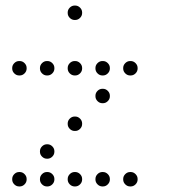

<svg xmlns="http://www.w3.org/2000/svg" viewBox="-20 -696 640 692"><path d="M249 -676Q239 -676 231.5 -668.5Q224 -661 224 -651V-649Q224 -639 231.5 -631.5Q239 -624 249 -624H251Q261 -624 268.5 -631.5Q276 -639 276 -649V-651Q276 -661 268.5 -668.5Q261 -676 251 -676ZM49 -476Q39 -476 31.5 -468.5Q24 -461 24 -451V-449Q24 -439 31.5 -431.5Q39 -424 49 -424H51Q61 -424 68.5 -431.5Q76 -439 76 -449V-451Q76 -461 68.5 -468.5Q61 -476 51 -476ZM149 -476Q139 -476 131.5 -468.5Q124 -461 124 -451V-449Q124 -439 131.5 -431.5Q139 -424 149 -424H151Q161 -424 168.5 -431.5Q176 -439 176 -449V-451Q176 -461 168.5 -468.5Q161 -476 151 -476ZM249 -476Q239 -476 231.5 -468.5Q224 -461 224 -451V-449Q224 -439 231.5 -431.5Q239 -424 249 -424H251Q261 -424 268.5 -431.5Q276 -439 276 -449V-451Q276 -461 268.5 -468.5Q261 -476 251 -476ZM349 -476Q339 -476 331.5 -468.5Q324 -461 324 -451V-449Q324 -439 331.5 -431.5Q339 -424 349 -424H351Q361 -424 368.5 -431.5Q376 -439 376 -449V-451Q376 -461 368.5 -468.5Q361 -476 351 -476ZM449 -476Q439 -476 431.5 -468.5Q424 -461 424 -451V-449Q424 -439 431.5 -431.5Q439 -424 449 -424H451Q461 -424 468.5 -431.5Q476 -439 476 -449V-451Q476 -461 468.5 -468.5Q461 -476 451 -476ZM349 -376Q339 -376 331.5 -368.5Q324 -361 324 -351V-349Q324 -339 331.5 -331.5Q339 -324 349 -324H351Q361 -324 368.5 -331.5Q376 -339 376 -349V-351Q376 -361 368.5 -368.5Q361 -376 351 -376ZM249 -276Q239 -276 231.5 -268.5Q224 -261 224 -251V-249Q224 -239 231.5 -231.5Q239 -224 249 -224H251Q261 -224 268.5 -231.5Q276 -239 276 -249V-251Q276 -261 268.5 -268.5Q261 -276 251 -276ZM149 -176Q139 -176 131.5 -168.5Q124 -161 124 -151V-149Q124 -139 131.5 -131.5Q139 -124 149 -124H151Q161 -124 168.5 -131.5Q176 -139 176 -149V-151Q176 -161 168.5 -168.5Q161 -176 151 -176ZM49 -76Q39 -76 31.5 -68.5Q24 -61 24 -51V-49Q24 -39 31.5 -31.5Q39 -24 49 -24H51Q61 -24 68.5 -31.5Q76 -39 76 -49V-51Q76 -61 68.5 -68.5Q61 -76 51 -76ZM149 -76Q139 -76 131.5 -68.5Q124 -61 124 -51V-49Q124 -39 131.5 -31.5Q139 -24 149 -24H151Q161 -24 168.5 -31.5Q176 -39 176 -49V-51Q176 -61 168.5 -68.5Q161 -76 151 -76ZM249 -76Q239 -76 231.5 -68.5Q224 -61 224 -51V-49Q224 -39 231.5 -31.5Q239 -24 249 -24H251Q261 -24 268.5 -31.5Q276 -39 276 -49V-51Q276 -61 268.5 -68.5Q261 -76 251 -76ZM349 -76Q339 -76 331.5 -68.5Q324 -61 324 -51V-49Q324 -39 331.5 -31.5Q339 -24 349 -24H351Q361 -24 368.5 -31.5Q376 -39 376 -49V-51Q376 -61 368.5 -68.5Q361 -76 351 -76ZM449 -76Q439 -76 431.5 -68.5Q424 -61 424 -51V-49Q424 -39 431.5 -31.5Q439 -24 449 -24H451Q461 -24 468.5 -31.5Q476 -39 476 -49V-51Q476 -61 468.5 -68.5Q461 -76 451 -76Z"/></svg>

Font: Doto Rounded
Style: Regular
Weight: 400
Monospace: yes
Version: Version 1.000